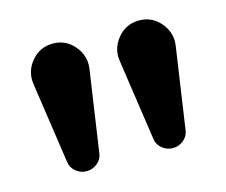

<svg xmlns="http://www.w3.org/2000/svg" viewBox="-63 -845 622 529"><g transform="rotate(-15 248.0 -581.0)"><path d="M79 -438 45 -670Q40 -706 64 -734.5Q88 -763 125 -763Q162 -763 186 -734.5Q210 -706 205 -670L171 -438Q169 -421 155.5 -410Q142 -399 125 -399Q108 -399 94.5 -410Q81 -421 79 -438ZM325 -438 291 -670Q286 -706 310 -734.5Q334 -763 371 -763Q408 -763 432 -734.5Q456 -706 451 -670L417 -438Q415 -421 401.5 -410Q388 -399 371 -399Q354 -399 340.5 -410Q327 -421 325 -438Z"/></g></svg>

Font: Jellee Roman
Style: Regular
Weight: 400
Designer: Alfredo Marco Pradil
Foundry: Alfredo Marco Pradil
Version: Version 1.016;PS 001.016;hotconv 1.0.88;makeotf.lib2.5.64775